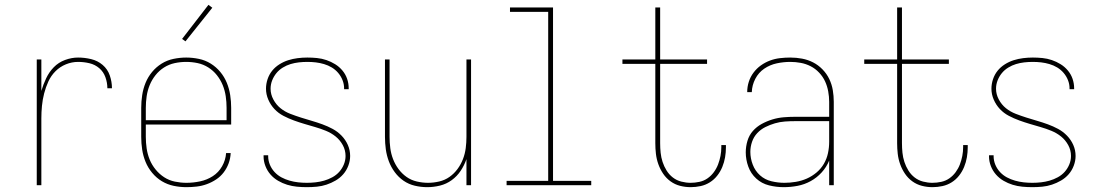

<svg xmlns="http://www.w3.org/2000/svg" viewBox="-20 -766 4540 794"><path d="M132 0V-520H151V-390Q159 -417 171 -442.5Q183 -468 202.5 -488Q222 -508 249 -518Q276 -528 303 -528Q330 -528 357 -521.5Q384 -515 404.5 -497.5Q425 -480 434 -454Q443 -428 443 -401H424Q424 -424 416 -446.5Q408 -469 390.5 -484Q373 -499 350 -504.5Q327 -510 303 -510Q277 -510 252.5 -500Q228 -490 209.5 -471.5Q191 -453 180 -429Q169 -405 162.5 -379.5Q156 -354 153.5 -328Q151 -302 151 -276V0Z M751 8Q724 8 698 2.5Q672 -3 649.5 -16.5Q627 -30 609.5 -51Q592 -72 582 -96.5Q572 -121 568 -147Q564 -173 564 -200V-320Q564 -346 568 -372.5Q572 -399 582 -423.5Q592 -448 609 -468.5Q626 -489 648.5 -503Q671 -517 697.5 -522.5Q724 -528 750 -528Q776 -528 802.5 -522.5Q829 -517 851.5 -503Q874 -489 891 -468.5Q908 -448 918 -423.5Q928 -399 932 -372.5Q936 -346 936 -320V-251H583V-200Q583 -176 586.5 -152Q590 -128 599 -106Q608 -84 623.5 -65Q639 -46 659 -33Q679 -20 703 -15Q727 -10 751 -10Q779 -10 807.5 -16Q836 -22 860 -37.5Q884 -53 898.5 -78.5Q913 -104 915 -133H934Q933 -111 925.5 -90.5Q918 -70 905 -53Q892 -36 874 -24Q856 -12 835.5 -4.5Q815 3 793.5 5.5Q772 8 751 8ZM583 -269H917V-320Q917 -344 913.5 -368Q910 -392 901 -414Q892 -436 877 -455Q862 -474 841.5 -487Q821 -500 797.5 -505Q774 -510 750 -510Q726 -510 702.5 -505Q679 -500 658.5 -487Q638 -474 623 -455Q608 -436 599 -414Q590 -392 586.5 -368Q583 -344 583 -320ZM747 -595 733 -605 842 -746 858 -734Z M1249 8Q1228 8 1207.5 6Q1187 4 1167.5 -2Q1148 -8 1130 -18.5Q1112 -29 1098.5 -44.5Q1085 -60 1077.5 -79.5Q1070 -99 1070 -119Q1070 -121 1070 -122Q1070 -123 1070 -124H1089Q1089 -123 1089 -122Q1089 -121 1089 -120Q1089 -102 1096 -85Q1103 -68 1115.5 -54.5Q1128 -41 1144 -32.5Q1160 -24 1177.5 -19Q1195 -14 1213 -12Q1231 -10 1249 -10Q1267 -10 1285 -12Q1303 -14 1320.5 -19Q1338 -24 1354.5 -33Q1371 -42 1383 -55.5Q1395 -69 1402 -86Q1409 -103 1409 -121Q1409 -145 1397.5 -166Q1386 -187 1368 -201.5Q1350 -216 1328 -225Q1306 -234 1283.5 -240.5Q1261 -247 1239 -253.5Q1217 -260 1195 -268Q1173 -276 1152 -287Q1131 -298 1115 -315Q1099 -332 1089.5 -354Q1080 -376 1080 -399Q1080 -419 1086.5 -438.5Q1093 -458 1105.5 -473.5Q1118 -489 1135.5 -500Q1153 -511 1172 -517Q1191 -523 1211 -525.5Q1231 -528 1251 -528Q1271 -528 1291 -526Q1311 -524 1330 -517.5Q1349 -511 1366 -500.5Q1383 -490 1396 -474.5Q1409 -459 1415.5 -440Q1422 -421 1422 -401Q1422 -400 1422 -399Q1422 -398 1422 -397H1403Q1403 -398 1403 -399Q1403 -400 1403 -401Q1403 -418 1396.5 -434.5Q1390 -451 1378.5 -464.5Q1367 -478 1352 -487Q1337 -496 1320 -501Q1303 -506 1286 -508Q1269 -510 1251 -510Q1233 -510 1215.5 -508Q1198 -506 1181.5 -501Q1165 -496 1149.5 -486.5Q1134 -477 1123 -463.5Q1112 -450 1105.5 -433.5Q1099 -417 1099 -399Q1099 -376 1110.5 -354.5Q1122 -333 1140 -318.5Q1158 -304 1180 -295.5Q1202 -287 1224 -280Q1246 -273 1268.5 -266.5Q1291 -260 1313 -252Q1335 -244 1355.5 -233Q1376 -222 1392.5 -205Q1409 -188 1418.5 -166.5Q1428 -145 1428 -121Q1428 -101 1420.5 -81Q1413 -61 1399.5 -45.5Q1386 -30 1368 -19.5Q1350 -9 1330.5 -2.5Q1311 4 1290.5 6Q1270 8 1249 8Z M1747 8Q1721 8 1695.5 2Q1670 -4 1649 -18.5Q1628 -33 1612.5 -54Q1597 -75 1588 -99Q1579 -123 1575.5 -148.5Q1572 -174 1572 -200V-520H1591V-200Q1591 -177 1594 -153.5Q1597 -130 1605.5 -108Q1614 -86 1628 -67Q1642 -48 1661 -34.5Q1680 -21 1703.5 -15.5Q1727 -10 1750 -10Q1773 -10 1796.5 -15.5Q1820 -21 1839 -34.5Q1858 -48 1872 -67Q1886 -86 1894.5 -108Q1903 -130 1906 -153.5Q1909 -177 1909 -200V-520H1928V0H1909V-108Q1900 -82 1885 -59.5Q1870 -37 1848 -21Q1826 -5 1799.5 1.5Q1773 8 1747 8Z M2075 0V-18H2247V-717H2089V-735H2267V-18H2425V0Z M2836 8Q2814 8 2792.5 2.5Q2771 -3 2753 -16Q2735 -29 2722.5 -47.5Q2710 -66 2702.5 -87Q2695 -108 2692.5 -130Q2690 -152 2690 -174V-502H2554V-520H2690V-735H2710V-520H2904V-502H2710V-174Q2710 -154 2712 -134.5Q2714 -115 2720 -96.5Q2726 -78 2736.5 -61Q2747 -44 2762.5 -32Q2778 -20 2797.5 -15Q2817 -10 2836 -10Q2854 -10 2872.5 -14Q2891 -18 2906 -28.5Q2921 -39 2932 -54Q2943 -69 2949.5 -86Q2956 -103 2959.5 -121Q2963 -139 2963 -158Q2963 -160 2963 -162Q2963 -164 2963 -166H2982Q2982 -164 2982 -161.5Q2982 -159 2982 -157Q2982 -136 2978.5 -115.5Q2975 -95 2967 -75.5Q2959 -56 2946 -39.5Q2933 -23 2915.5 -12Q2898 -1 2877.5 3.5Q2857 8 2836 8Z M3221 8Q3190 8 3160 0.5Q3130 -7 3107.5 -27.5Q3085 -48 3074.5 -77Q3064 -106 3064 -136Q3064 -160 3071 -183.5Q3078 -207 3093.5 -224.5Q3109 -242 3130 -253.5Q3151 -265 3174 -272Q3197 -279 3220.5 -281Q3244 -283 3268 -283H3409V-345Q3409 -366 3405 -388Q3401 -410 3392 -429.5Q3383 -449 3367.5 -465.5Q3352 -482 3332.5 -492Q3313 -502 3291.5 -506Q3270 -510 3248 -510Q3220 -510 3192 -504Q3164 -498 3140.5 -482Q3117 -466 3103.5 -440Q3090 -414 3089 -385H3070Q3070 -407 3076.5 -427.5Q3083 -448 3096 -465.5Q3109 -483 3126.5 -495.5Q3144 -508 3164 -515.5Q3184 -523 3205.5 -525.5Q3227 -528 3248 -528Q3273 -528 3297 -523.5Q3321 -519 3342.5 -508Q3364 -497 3381.5 -479Q3399 -461 3409.5 -439Q3420 -417 3424 -393Q3428 -369 3428 -345V0H3409V-102Q3398 -75 3378 -53Q3358 -31 3332.5 -17Q3307 -3 3278.5 2.5Q3250 8 3221 8ZM3224 -10Q3247 -10 3271 -14Q3295 -18 3316.5 -27.5Q3338 -37 3356.5 -52.5Q3375 -68 3387 -88.5Q3399 -109 3404 -132.5Q3409 -156 3409 -180V-265H3268Q3247 -265 3226 -263.5Q3205 -262 3184.5 -256Q3164 -250 3145 -240.5Q3126 -231 3111.5 -215.5Q3097 -200 3090 -179.5Q3083 -159 3083 -138Q3083 -111 3093 -85Q3103 -59 3123 -41Q3143 -23 3170 -16.5Q3197 -10 3224 -10Z M3836 8Q3814 8 3792.5 2.5Q3771 -3 3753 -16Q3735 -29 3722.5 -47.5Q3710 -66 3702.5 -87Q3695 -108 3692.5 -130Q3690 -152 3690 -174V-502H3554V-520H3690V-735H3710V-520H3904V-502H3710V-174Q3710 -154 3712 -134.5Q3714 -115 3720 -96.5Q3726 -78 3736.5 -61Q3747 -44 3762.5 -32Q3778 -20 3797.5 -15Q3817 -10 3836 -10Q3854 -10 3872.5 -14Q3891 -18 3906 -28.5Q3921 -39 3932 -54Q3943 -69 3949.5 -86Q3956 -103 3959.5 -121Q3963 -139 3963 -158Q3963 -160 3963 -162Q3963 -164 3963 -166H3982Q3982 -164 3982 -161.5Q3982 -159 3982 -157Q3982 -136 3978.5 -115.5Q3975 -95 3967 -75.5Q3959 -56 3946 -39.5Q3933 -23 3915.5 -12Q3898 -1 3877.5 3.5Q3857 8 3836 8Z M4249 8Q4228 8 4207.5 6Q4187 4 4167.5 -2Q4148 -8 4130 -18.5Q4112 -29 4098.5 -44.5Q4085 -60 4077.5 -79.5Q4070 -99 4070 -119Q4070 -121 4070 -122Q4070 -123 4070 -124H4089Q4089 -123 4089 -122Q4089 -121 4089 -120Q4089 -102 4096 -85Q4103 -68 4115.5 -54.5Q4128 -41 4144 -32.5Q4160 -24 4177.5 -19Q4195 -14 4213 -12Q4231 -10 4249 -10Q4267 -10 4285 -12Q4303 -14 4320.5 -19Q4338 -24 4354.5 -33Q4371 -42 4383 -55.5Q4395 -69 4402 -86Q4409 -103 4409 -121Q4409 -145 4397.5 -166Q4386 -187 4368 -201.5Q4350 -216 4328 -225Q4306 -234 4283.5 -240.5Q4261 -247 4239 -253.5Q4217 -260 4195 -268Q4173 -276 4152 -287Q4131 -298 4115 -315Q4099 -332 4089.5 -354Q4080 -376 4080 -399Q4080 -419 4086.5 -438.5Q4093 -458 4105.5 -473.5Q4118 -489 4135.5 -500Q4153 -511 4172 -517Q4191 -523 4211 -525.5Q4231 -528 4251 -528Q4271 -528 4291 -526Q4311 -524 4330 -517.5Q4349 -511 4366 -500.5Q4383 -490 4396 -474.5Q4409 -459 4415.5 -440Q4422 -421 4422 -401Q4422 -400 4422 -399Q4422 -398 4422 -397H4403Q4403 -398 4403 -399Q4403 -400 4403 -401Q4403 -418 4396.5 -434.5Q4390 -451 4378.5 -464.5Q4367 -478 4352 -487Q4337 -496 4320 -501Q4303 -506 4286 -508Q4269 -510 4251 -510Q4233 -510 4215.5 -508Q4198 -506 4181.5 -501Q4165 -496 4149.5 -486.5Q4134 -477 4123 -463.5Q4112 -450 4105.5 -433.5Q4099 -417 4099 -399Q4099 -376 4110.5 -354.5Q4122 -333 4140 -318.5Q4158 -304 4180 -295.5Q4202 -287 4224 -280Q4246 -273 4268.5 -266.5Q4291 -260 4313 -252Q4335 -244 4355.5 -233Q4376 -222 4392.5 -205Q4409 -188 4418.5 -166.5Q4428 -145 4428 -121Q4428 -101 4420.5 -81Q4413 -61 4399.5 -45.5Q4386 -30 4368 -19.5Q4350 -9 4330.5 -2.5Q4311 4 4290.5 6Q4270 8 4249 8Z"/></svg>

Font: Zed Mono Thin
Style: Regular
Weight: 100
Monospace: yes
Designer: Belleve Invis
Foundry: Belleve Invis
Version: Version 1.0.0; ttfautohint (v1.8.4)